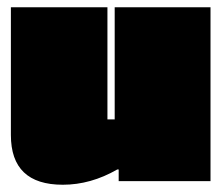

<svg xmlns="http://www.w3.org/2000/svg" viewBox="-20 -499 610 529"><path d="M153 10Q10 10 10 -127V-479H276V-170H296V-479H560V0H307V-32H303Q230 10 153 10Z"/></svg>

Font: Passion One Black
Style: Regular
Weight: 900
Designer: Alejandro Lo Celso
Foundry: Fontstage
Version: Version 1.002